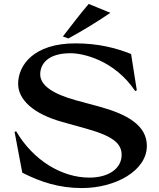

<svg xmlns="http://www.w3.org/2000/svg" viewBox="-20 -939 809 974"><path d="M72 -514C72 -435 146 -362 297 -320L419 -286C559 -247 597 -208 597 -153C597 -86 534 -38 433 -38C296 -38 150 -123 62 -273L54 -270L93 -63C187 -15 281 15 396 15C564 15 725 -72 725 -199C725 -304 624 -360 481 -399L366 -430C250 -462 184 -505 184 -562C184 -611 219 -669 338 -669C399 -669 559 -636 666 -477L674 -481L645 -665C568 -696 477 -719 362 -719C151 -719 72 -608 72 -514ZM299 -754 327 -744C404 -786 474 -829 540 -874L430 -919C387 -870 337 -802 299 -754Z"/></svg>

Font: Coconat Demi
Style: Regular
Weight: 400
Designer: Sara Lavazza
Foundry: Collletttivo
Version: Version 1.000;Glyphs 3.2 (3217)